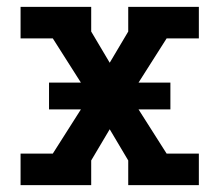

<svg xmlns="http://www.w3.org/2000/svg" viewBox="-20 -540 640 560"><path d="M40 0V-92H134L216 -221H123V-299H216L134 -428H40V-520H246V-448L300 -357L354 -448V-520H560V-428H466L384 -299H477V-221H384L466 -92H560V0H354V-72L300 -163L246 -72V0Z"/></svg>

Font: Iosevka Etoile Semibold
Style: Regular
Weight: 600
Designer: Belleve Invis
Foundry: Belleve Invis
Version: Version 22.1.2; ttfautohint (v1.8.4)